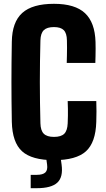

<svg xmlns="http://www.w3.org/2000/svg" viewBox="-20 -830 556 1007"><path d="M263 10Q147 10 95.8 -36.5Q44.5 -83 42 -191Q41 -247 40.5 -298.5Q40 -350 40 -400.2Q40 -450.5 40.5 -502.5Q41 -554.5 42 -611Q43.5 -714.5 96.8 -762.2Q150 -810 263 -810Q373.5 -810 425.8 -761Q478 -712 481 -610Q481.5 -593.5 481.5 -574.2Q481.5 -555 481 -535.8Q480.5 -516.5 480 -500H330Q330.5 -518.5 331 -538.8Q331.5 -559 331.5 -579.2Q331.5 -599.5 331 -618Q330.5 -655.5 314.5 -671.8Q298.5 -688 263 -688Q226.5 -688 209.8 -671.8Q193 -655.5 192 -618Q190.5 -563 189.8 -508.5Q189 -454 189 -400Q189 -346 189.8 -292Q190.5 -238 192 -183Q193 -145 209.8 -128.5Q226.5 -112 263 -112Q300.5 -112 317 -128.5Q333.5 -145 335 -183Q336 -204.5 336.2 -222.5Q336.5 -240.5 336.2 -259Q336 -277.5 335 -300H485Q486 -276 486 -245.5Q486 -215 485 -191Q482 -83 430.8 -36.5Q379.5 10 263 10ZM141 157V87H173Q204.5 87 217.8 74.5Q231 62 227 33L221 -10H297L303 33Q312 99 280.5 128Q249 157 173 157Z"/></svg>

Font: Big Shoulders Text Thin Black
Style: Regular
Weight: 900
Version: Version 2.002